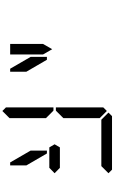

<svg xmlns="http://www.w3.org/2000/svg" viewBox="318 -1314 995 1672"><g transform="rotate(-90 816.0 -477.5)"><path d="M686 -955 717 -924V-510H690L685 -514L624 -575V-607V-782V-887V-893ZM685 -485 690 -489H717V-76L686 -45L624 -107V-113V-218V-424ZM672 -31 641 0H175L144 -31L206 -93H226H362H454H590H610ZM144 -500 192 -547V-546H328H369L396 -500L369 -454H212H209H192V-453ZM341 -567H316L212 -746V-887H238L341 -709ZM1157 -567H1132L1028 -746V-887H1054L1157 -709ZM1178 -673V-887H1270V-876V-673V-601L1224 -521L1178 -601Z"/></g></svg>

Font: DSEG14 Classic
Style: Regular
Weight: 400
Designer: Keshikan(Twitter:@keshinomi_88pro)
Version: Version 0.46